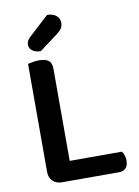

<svg xmlns="http://www.w3.org/2000/svg" viewBox="-91 -891 689 953"><g transform="rotate(-10 253.0 -414.5)"><path d="M79 -390H199V-7L143 1Q114 1 96.5 -16.5Q79 -34 79 -62ZM143 1V-97H462Q468 -90 472.5 -77.5Q477 -65 477 -50Q477 -25 465 -12Q453 1 433 1ZM199 -261H79V-607Q87 -609 103 -612Q119 -615 135 -615Q168 -615 183.5 -603Q199 -591 199 -559ZM113 -737 214 -830Q244 -830 260.5 -815.5Q277 -801 277 -780Q277 -764 269.5 -752Q262 -740 243 -726L152 -658Q124 -659 109.5 -671Q95 -683 95 -700Q95 -710 99 -719Q103 -728 113 -737Z"/></g></svg>

Font: BalooTamma2SemiBold
Style: Regular
Weight: 600
Designer: Divya Kowshik, Shuchita Grover and Ek Type
Foundry: Ek Type
Version: Version 1.700